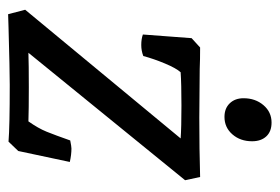

<svg xmlns="http://www.w3.org/2000/svg" viewBox="-128 -557 689 473"><g transform="rotate(90 216.5 -320.5)"><path d="M321 -421Q295 -423 240 -423Q186 -423 158 -421Q148 -410 136.5 -382.5Q125 -355 118 -329Q105 -324 91 -324Q76 -324 65 -328L74 -448L97 -469Q127 -469 150 -468L270 -467Q348 -467 416 -469L424 -432L110 -46Q138 -47 195 -47Q251 -47 279 -46Q296 -70 304.5 -91Q313 -112 326 -149Q341 -152 346 -152Q361 -152 379 -148L352 -21L329 3Q292 0 189 0Q155 0 47 3L15 4L4 -38ZM222 -576Q222 -605 239 -625Q256 -645 282 -645Q304 -645 316 -632Q328 -619 328 -597Q328 -568 311 -548.5Q294 -529 268 -529Q247 -529 234.5 -542Q222 -555 222 -576Z"/></g></svg>

Font: Caladea
Style: Italic
Weight: 400
Italic angle: -9°
Designer: Carolina Giovagnoli and Andres Torresi
Foundry: Carolina Giovagnoli & Andres Torresi
Version: Version 1.001